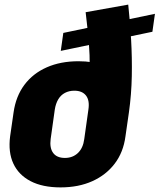

<svg xmlns="http://www.w3.org/2000/svg" viewBox="-20 -803 693 834"><path d="M243 11Q165 11 113 -16Q61 -43 38 -92.5Q15 -142 24 -211L39 -315Q49 -385 86 -434.5Q123 -484 183 -510.5Q243 -537 321 -537Q384 -537 428 -519.5Q472 -502 494 -471.5Q516 -441 513 -403L368 -461Q371 -516 369 -563.5Q367 -611 362.5 -656.5Q358 -702 352 -750L537 -783Q545 -709 549.5 -630.5Q554 -552 552.5 -472.5Q551 -393 540 -315L525 -211Q516 -142 478.5 -92.5Q441 -43 381 -16Q321 11 243 11ZM262 -117Q296 -117 318.5 -138.5Q341 -160 346 -199L364 -327Q370 -367 353.5 -388Q337 -409 303 -409Q280 -409 262 -399.5Q244 -390 233 -371.5Q222 -353 218 -327L200 -199Q195 -160 211 -138.5Q227 -117 262 -117ZM255 -660 653 -743 642 -665 244 -582Z"/></svg>

Font: Pathway Extreme Condensed ExtraBold
Style: Italic
Weight: 800
Width: 3
Italic angle: -8°
Version: Version 1.001;gftools[0.9.26]